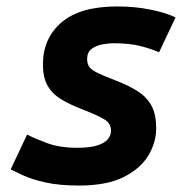

<svg xmlns="http://www.w3.org/2000/svg" viewBox="-20 -560 600 595"><path d="M225 15Q164 15 121.5 5.5Q79 -4 53 -16Q27 -28 13 -35L64 -143Q87 -131 126 -116.5Q165 -102 220 -102Q259 -102 282 -109.5Q305 -117 314.5 -129Q324 -141 324 -155Q324 -176 306.5 -188Q289 -200 238 -220Q196 -236 168.5 -253Q141 -270 127 -295.5Q113 -321 113 -360Q113 -441 170.5 -490.5Q228 -540 343 -540Q399 -540 447.5 -530Q496 -520 524 -506L473 -398Q448 -409 414.5 -417.5Q381 -426 331 -426Q317 -426 297.5 -422.5Q278 -419 264 -408.5Q250 -398 250 -377Q250 -364 255.5 -354.5Q261 -345 279.5 -335.5Q298 -326 335 -312Q380 -295 408.5 -276Q437 -257 450.5 -230.5Q464 -204 464 -162Q464 -119 440 -78.5Q416 -38 363.5 -11.5Q311 15 225 15Z"/></svg>

Font: Ubuntu Sans Mono
Style: Italic
Weight: 400
Italic angle: -13.5°
Monospace: yes
Designer: Dalton Maag Ltd
Foundry: Dalton Maag Ltd
Version: Version 1.006